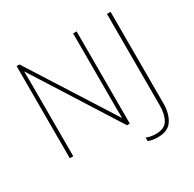

<svg xmlns="http://www.w3.org/2000/svg" viewBox="-187 -914 1303 1288"><g transform="rotate(-30 464.5 -270.0)"><path d="M562 0V-714H535V-211Q535 -176 535 -137Q535 -98 536 -61H534L119 -714H97V0H124V-502Q124 -542 124 -577Q124 -612 123 -655H125L540 0ZM681 174Q760 174 792.5 123Q825 72 825 -2V-714H797V-5Q797 63 772 105.5Q747 148 681 148Q637 148 607 134V162Q619 166 637 170Q655 174 681 174Z"/></g></svg>

Font: Noto Sans Display Thin
Style: Regular
Weight: 250
Designer: Monotype Design Team
Foundry: Monotype Imaging Inc.
Version: Version 1.900